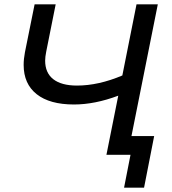

<svg xmlns="http://www.w3.org/2000/svg" viewBox="-20 -720 798 893"><path d="M714 -700 574 0H475L530 -275Q421 -234 324 -234Q211 -234 150.5 -282Q90 -330 90 -418Q90 -446 96 -477L141 -700H239L195 -480Q190 -455 190 -438Q190 -381 228 -351.5Q266 -322 338 -322Q438 -322 549 -369L615 -700ZM697 -87 650 153H557L587 0H475L493 -87Z"/></svg>

Font: Montserrat Alternates Medium
Style: Italic
Weight: 500
Italic angle: -11.3°
Designer: Julieta Ulanovsky
Foundry: Julieta Ulanovsky
Version: Version 7.200